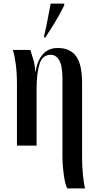

<svg xmlns="http://www.w3.org/2000/svg" viewBox="-20 -816 557 1076"><path d="M357 240H457Q450 218 445 166.5Q440 115 440 70V-351Q440 -456 406 -501.5Q372 -547 304 -547Q250 -547 219 -510.5Q188 -474 179 -412H178Q176 -450 167.5 -480Q159 -510 150 -536H52Q62 -504 68.5 -455.5Q75 -407 75 -343V0H185V-316Q185 -406 201.5 -457.5Q218 -509 264 -509Q294 -509 312 -478.5Q330 -448 330 -372V60Q330 108 337.5 163.5Q345 219 357 240ZM227 -606H234Q265 -653 289.5 -693.5Q314 -734 340 -786V-796H264Q255 -750 246.5 -704.5Q238 -659 227 -614Z"/></svg>

Font: Noto Serif Display Condensed Semi
Style: Regular
Weight: 600
Width: 3
Designer: Monotype Design Team
Foundry: Monotype Imaging Inc.
Version: Version 1.900